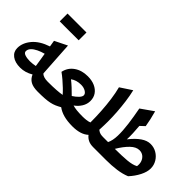

<svg xmlns="http://www.w3.org/2000/svg" viewBox="-22 -1519 2174 2174"><g transform="rotate(45 1064.5 -432.5)"><path d="M299.8 -460.9 287.1 -538.1 437 -612.3 463.4 -192.4Q478 -175.8 503.9 -168Q529.8 -160.2 563 -160.2H563.5V0H563Q490.2 0 448.2 -23.4Q406.2 -46.9 384.8 -96.7Q309.6 -51.8 230 -51.8Q147.5 -51.8 98.9 -88.6Q50.3 -125.5 50.3 -186.5Q50.3 -269.5 113 -344.5Q175.8 -419.4 299.8 -460.9ZM316.4 -359.9Q270 -347.7 230.7 -328.6Q191.4 -309.6 167.7 -284.7Q144 -259.8 144 -230Q144 -204.1 177.5 -192.6Q210.9 -181.2 257.8 -181.2Q281.2 -181.2 303.7 -184.3Q326.2 -187.5 343.3 -190.9Q336.9 -234.9 330.6 -273.7Q324.2 -312.5 316.4 -359.9ZM480.5 -739.7 330.1 -739.3H256.8Q222.7 -739.3 177.2 -739.7V-864.7H480.5Z M842.3 -525.4Q908.2 -525.4 957.3 -503.4Q1006.3 -481.4 1033.7 -441.7Q1061 -401.9 1061 -348.1Q1061 -297.4 1033.2 -252.2Q1005.4 -207 961.9 -177.2Q1012.2 -160.2 1119.1 -160.2H1119.6V0H1119.1Q1037.6 0 977.8 -16.4Q918 -32.7 876.5 -64Q844.7 -45.9 815.9 -33.4Q787.1 -21 753.4 -13.7Q719.7 -6.3 674.3 -3.2Q628.9 0 563.5 0Q558.1 0 551 -7.8Q543.9 -15.6 543.9 -36.6V-123.5Q543.9 -144.5 549.8 -152.3Q555.7 -160.2 563.5 -160.2Q647 -160.2 700.9 -164.1Q754.9 -168 789.6 -174.3Q768.1 -199.7 734.6 -231.9Q701.2 -264.2 664.1 -295.7Q627 -327.1 595.2 -349.6Q612.3 -431.2 679 -478.3Q745.6 -525.4 842.3 -525.4ZM856 -403.8Q781.2 -403.8 731 -366.2Q763.7 -340.8 800.3 -306.9Q836.9 -272.9 871.1 -238.3Q912.1 -264.6 937.3 -291.7Q962.4 -318.8 962.4 -339.8Q962.4 -365.7 930.9 -384.8Q899.4 -403.8 856 -403.8Z M1317.4 -776.9Q1334 -707.5 1344.5 -629.6Q1355 -551.8 1360.4 -473.1Q1365.7 -394.5 1365.7 -321.3Q1365.7 -300.3 1364.7 -263.9Q1363.8 -227.5 1361.8 -188.5Q1387.2 -168.9 1407.5 -164.6Q1427.7 -160.2 1452.6 -160.2H1453.1V0H1452.6Q1404.8 0 1372.1 -15.9Q1339.4 -31.7 1316.4 -61.5Q1281.2 -29.3 1231.2 -14.6Q1181.2 0 1119.6 0Q1109.9 0 1105 -7.8Q1100.1 -15.6 1100.1 -36.6V-123.5Q1100.1 -144.5 1105 -152.3Q1109.9 -160.2 1119.6 -160.2Q1149.9 -160.2 1179.9 -163.6Q1210 -167 1232.4 -176.3Q1232.4 -266.1 1226.8 -356.4Q1221.2 -446.8 1209.5 -531Q1197.8 -615.2 1179.2 -686Z M1887.2 -486.3Q1940.9 -486.3 1985.6 -460Q2030.3 -433.6 2057.4 -388.9Q2084.5 -344.2 2084.5 -290Q2084.5 -235.4 2051.3 -170.2Q2018.1 -105 1964.4 -46.9Q1903.3 -21.5 1824.7 -10.7Q1746.1 0 1656.2 0H1453.1Q1443.4 0 1438.5 -7.8Q1433.6 -15.6 1433.6 -36.6V-123.5Q1433.6 -144.5 1438.5 -152.3Q1443.4 -160.2 1453.1 -160.2H1530.8Q1555.7 -210.9 1557.6 -290.3Q1559.6 -369.6 1546.4 -469.2Q1533.2 -568.8 1512.2 -679.2L1661.1 -783.7Q1676.8 -725.6 1687 -680.7Q1697.3 -635.7 1704.6 -589.4L1651.9 -540Q1656.2 -485.8 1658.9 -431.9Q1661.6 -377.9 1659.2 -332.5Q1718.8 -408.2 1775.6 -447.3Q1832.5 -486.3 1887.2 -486.3ZM1847.7 -347.2Q1795.4 -347.2 1742.9 -296.6Q1690.4 -246.1 1639.2 -160.2Q1748 -160.2 1829.6 -167.2Q1911.1 -174.3 1955.1 -199.2Q1961.4 -240.2 1949 -273.9Q1936.5 -307.6 1910.2 -327.4Q1883.8 -347.2 1847.7 -347.2Z"/></g></svg>

Font: Pinar-DS3-FD Bold
Style: Regular
Weight: 700
Designer: Amin Abedi
Version: Version 3.000